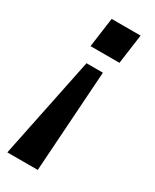

<svg xmlns="http://www.w3.org/2000/svg" viewBox="-179 -566 626 776"><g transform="rotate(30 134.0 -178.0)"><path d="M2.5 161 99.5 -311H176L144.5 161ZM79 -379 98 -517H233L214 -379Z"/></g></svg>

Font: Public Sans Thin SemiBold
Style: Italic
Weight: 600
Italic angle: -8°
Version: Version 2.001